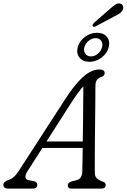

<svg xmlns="http://www.w3.org/2000/svg" viewBox="-47 -1120 752 1140"><path d="M118.5 -107Q87.5 -59 122 -50.5L155.5 -44Q174.5 -39 174.5 -22.5Q174.5 0 146.5 0H3.5Q-27 0 -27 -22.5Q-27 -40.5 3 -51.5Q36.5 -60.5 65 -106L336 -525Q395 -617.5 445.2 -662.5Q495.5 -707.5 542.5 -707.5Q574.5 -707.5 574.5 -686.5Q574.5 -669.5 555.5 -663Q538.5 -658.5 529 -646Q519.5 -633.5 519.5 -610Q519.5 -571 519 -517.5Q518.5 -464 517.8 -404.5Q517 -345 516.5 -286.5Q516 -228 515.8 -178.5Q515.5 -129 516 -96Q516 -72 528.2 -60.8Q540.5 -49.5 564 -41.5Q580.5 -36 580.5 -21.5Q580.5 0 553.5 0H376.5Q355.5 0 355.5 -19.5Q355.5 -34.5 375 -42L407.5 -50Q440 -59 441.5 -100Q442 -126 442.8 -162.5Q443.5 -199 444 -241.5H204.5ZM369 -499 229 -280H444.5Q445.5 -335.5 446 -394Q446.5 -452.5 447 -507.8Q447.5 -563 448 -607.5Q433 -591.5 413.2 -564.5Q393.5 -537.5 369 -499ZM601 -1063Q622.5 -1083 638.8 -1093.2Q655 -1103.5 670 -1097.5Q681.5 -1093.5 684 -1082Q686.5 -1070.5 680 -1058.5Q673 -1046 659.2 -1037.5Q645.5 -1029 626.5 -1020L520 -963Q507.5 -957.5 503 -965.5Q500.5 -970 504 -975.2Q507.5 -980.5 511.5 -985ZM484 -753Q446 -753 425.5 -777.8Q405 -802.5 414.5 -839.5Q424 -876.5 457.2 -901Q490.5 -925.5 529 -925.5Q567.5 -925.5 587.8 -900.8Q608 -876 598.5 -839.5Q589 -802.5 555.8 -777.8Q522.5 -753 484 -753ZM521 -893.5Q499 -893.5 479.5 -877.8Q460 -862 454 -839.5Q448 -817 459.5 -801Q471 -785 492.5 -785Q514.5 -785 533.8 -801Q553 -817 559 -839.5Q565 -862 553.8 -877.8Q542.5 -893.5 521 -893.5Z"/></svg>

Font: Fraunces 9pt S100 Light
Style: Italic
Weight: 300
Italic angle: -16°
Version: Version 1.000; ttfautohint (v1.8.3)